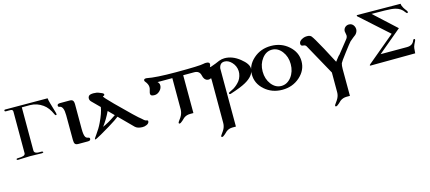

<svg xmlns="http://www.w3.org/2000/svg" viewBox="-75 -1508 6077 2714"><g transform="rotate(-15 2963.5 -150.5)"><path d="M730 -507C703 -597 689 -646 687 -654C678 -685 672 -711 670 -732L48 -734C40 -734 36 -730 35 -723C34 -712 41 -707 55 -707H102C119 -707 131 -706 137 -704C149 -699 155 -689 155 -674V-65C152 -34 122 -23 41 -23C30 -23 24 -19 24 -10C24 -3 31 1 45 0L220 -6C261 -6 318 -5 393 -2C407 -4 414 -7 414 -12C413 -21 404 -26 386 -26C356 -25 337 -26 329 -28C300 -33 285 -47 285 -69V-703C320 -704 361 -704 408 -703C475 -702 535 -681 590 -642C637 -609 675 -558 705 -490C712 -474 720 -468 729 -473C736 -476 736 -487 730 -507Z M1083 -45C1064 -48 1050 -56 1042 -69C1029 -90 1023 -131 1023 -190V-545C1023 -606 1005 -621 960 -621H823C795 -621 781 -612 781 -594C781 -581 788 -574 803 -572C842 -567 862 -520 862 -432L863 -72C863 -11 879 4 926 4H1063C1090 4 1103 -5 1103 -24C1103 -36 1096 -43 1083 -45Z M1861 9C1882 10 1903 5 1923 -4C1948 -15 1960 -30 1961 -50C1962 -60 1956 -66 1943 -67C1930 -69 1919 -74 1908 -83L1878 -110C1845 -133 1738 -235 1558 -415C1474 -499 1432 -546 1432 -556C1432 -557 1433 -558 1434 -558C1450 -560 1458 -566 1458 -576C1458 -579 1457 -582 1456 -585C1451 -598 1423 -607 1396 -618C1374 -628 1347 -633 1315 -633C1284 -633 1262 -628 1250 -619C1238 -608 1232 -594 1232 -578C1232 -560 1239 -544 1254 -529L1365 -418C1357 -362 1332 -291 1290 -204C1267 -155 1238 -108 1205 -62C1179 -26 1166 -6 1166 -1C1166 1 1167 3 1168 4C1174 8 1207 -7 1267 -42C1370 -101 1447 -148 1499 -183C1520 -198 1540 -212 1557 -225L1755 -26C1777 -4 1812 8 1861 9ZM1526 -256C1465 -215 1427 -191 1411 -183C1374 -163 1345 -148 1324 -139C1368 -197 1408 -264 1444 -339Z M3013 -600C3016 -625 2998 -637 2961 -637C2950 -637 2938 -636 2927 -633C2888 -623 2752 -618 2519 -618C2322 -618 2182 -627 2099 -644C2094 -645 2090 -645 2086 -645C2065 -645 2054 -637 2054 -622C2054 -615 2057 -609 2062 -603C2088 -572 2101 -542 2102 -514C2103 -501 2100 -484 2093 -463C2087 -443 2084 -429 2084 -422C2084 -413 2086 -406 2091 -399C2098 -389 2116 -384 2147 -384C2174 -385 2199 -397 2222 -420C2245 -443 2256 -469 2256 -497C2256 -520 2247 -538 2230 -551H2447V-93C2446 -63 2439 -35 2426 -8C2419 8 2406 27 2389 49C2376 66 2369 78 2369 84C2369 92 2373 96 2382 96C2392 96 2407 87 2428 68L2464 34C2491 13 2523 3 2558 3H2607L2606 -551H2765C2817 -551 2848 -528 2858 -483C2868 -434 2889 -407 2921 -400C2927 -399 2933 -398 2938 -398C2971 -398 2997 -420 2997 -441C2996 -456 2992 -466 2983 -473C2975 -480 2971 -488 2972 -499C2973 -510 2979 -526 2992 -548C3005 -570 3012 -587 3013 -600Z M3556 -390C3559 -438 3524 -490 3452 -547C3381 -604 3307 -632 3230 -632C3204 -632 3178 -627 3151 -617L3089 -591C3050 -576 3026 -567 3017 -565C3000 -561 2973 -559 2938 -560C2912 -561 2899 -553 2899 -536C2899 -524 2906 -517 2920 -515C2959 -510 2978 -464 2978 -377V247C2978 276 2971 305 2958 332C2950 347 2938 366 2921 389C2908 406 2901 418 2901 423C2901 431 2905 435 2914 435C2924 435 2939 426 2960 407L2995 374C3021 353 3052 343 3089 343H3138L3137 -383V-509C3146 -561 3173 -587 3219 -587C3255 -587 3289 -571 3321 -538C3356 -502 3376 -458 3379 -406C3382 -362 3364 -303 3337 -268C3310 -234 3279 -206 3242 -183C3227 -174 3205 -163 3177 -150C3169 -147 3165 -142 3165 -135C3165 -126 3170 -122 3180 -122C3183 -122 3187 -123 3190 -124C3293 -157 3368 -187 3416 -214C3506 -264 3553 -323 3556 -390Z M4273 -310C4273 -398 4237 -473 4166 -536C4095 -599 4010 -630 3909 -630C3809 -630 3723 -599 3652 -536C3581 -473 3546 -398 3546 -310C3546 -221 3581 -146 3652 -83C3723 -20 3809 11 3909 11C4010 11 4095 -20 4166 -83C4237 -146 4273 -221 4273 -310ZM4115 -310C4115 -237 4095 -174 4055 -122C4015 -71 3966 -45 3909 -45C3852 -45 3804 -71 3764 -122C3724 -174 3704 -237 3704 -310C3704 -383 3724 -445 3764 -497C3804 -549 3852 -575 3909 -575C3966 -575 4015 -549 4055 -497C4095 -445 4115 -383 4115 -310Z M5126 -592C5110 -623 5086 -638 5053 -638C5008 -638 4972 -604 4972 -559C4972 -546 4982 -513 4982 -498C4982 -479 4976 -462 4963 -446L4814 -259C4807 -256 4783 -228 4744 -175C4655 -346 4589 -469 4545 -542C4527 -573 4514 -592 4507 -601C4496 -621 4473 -631 4439 -631C4418 -631 4400 -628 4385 -622C4340 -605 4318 -581 4318 -550C4318 -545 4319 -541 4320 -537C4325 -524 4336 -518 4355 -517C4374 -516 4388 -509 4397 -494L4646 -44V244C4646 274 4639 303 4625 330C4618 345 4605 364 4588 387C4575 404 4568 416 4568 422C4568 430 4572 434 4581 434C4591 434 4606 425 4627 406L4663 372C4691 351 4723 341 4758 341H4807L4806 -51C4806 -86 4809 -114 4816 -135C4821 -148 4852 -192 4910 -268C4965 -341 5000 -385 5015 -401C5053 -434 5082 -457 5103 -472C5126 -495 5137 -521 5137 -548C5137 -563 5133 -577 5126 -592Z M5898 -581C5902 -583 5904 -587 5904 -593C5904 -600 5901 -608 5895 -615C5880 -634 5867 -651 5858 -667C5843 -692 5836 -714 5836 -731L5195 -736V-721L5604 -354L5205 -21C5195 -13 5190 -7 5190 -3C5190 1 5194 3 5203 3L5854 -1C5857 -31 5859 -55 5860 -74C5862 -90 5867 -108 5876 -127L5898 -172C5905 -187 5904 -197 5895 -200C5886 -203 5878 -197 5872 -182C5855 -138 5819 -116 5764 -116H5379L5723 -404L5402 -699L5594 -697C5665 -696 5716 -691 5747 -683C5800 -670 5841 -642 5870 -599C5881 -583 5890 -577 5898 -581Z"/></g></svg>

Font: GFS Jackson
Style: Regular
Weight: 400
Designer: George Matthiopoulos
Foundry: George Matthiopoulos
Version: Version 1.0